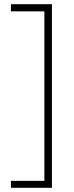

<svg xmlns="http://www.w3.org/2000/svg" viewBox="-20 -735 350 913"><path d="M32 125V158H227V-715H32V-681H191V125Z"/></svg>

Font: Noto Sans Myanmar UI Condensed ExtraLight
Style: Regular
Weight: 200
Width: 3
Designer: Monotype Design Team
Foundry: Monotype Imaging Inc.
Version: Version 2.103